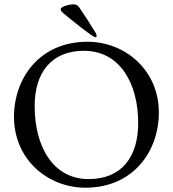

<svg xmlns="http://www.w3.org/2000/svg" viewBox="-20 -858 803 892"><path d="M423 -685C427 -685 429 -688 429 -691C429 -695 427 -701 424 -706C400 -746 374 -786 347 -825C340 -835 331 -838 320 -838C306 -838 262 -829 262 -815C262 -808 266 -804 275 -796C291 -782 410 -685 423 -685ZM377 14C599 14 718 -155 718 -335C718 -532 562 -664 386 -664C164 -664 45 -495 45 -315C45 -118 201 14 377 14ZM392 -26C225 -26 141 -179 141 -365C141 -521 219 -622 370 -622C537 -622 622 -471 622 -286C622 -129 545 -26 392 -26Z"/></svg>

Font: EB Garamond
Style: Regular
Weight: 400
Designer: Georg Duffner and Octavio Pardo
Foundry: Georg Duffner
Version: Version 1.000;PS 001.000;hotconv 1.0.88;makeotf.lib2.5.64775